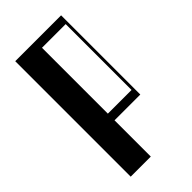

<svg xmlns="http://www.w3.org/2000/svg" viewBox="-253 -643 977 977"><g transform="rotate(-45 235.0 -154.5)"><path d="M70 -570H400V0H214.5V261H70ZM385 -48V-522H214.5V-48Z"/></g></svg>

Font: Facade Sud
Style: Regular
Weight: 100
Designer: Éléonore Fines
Foundry: Velvetyne Type Foundry
Version: Version 1.001;Glyphs 3.2 (3202)